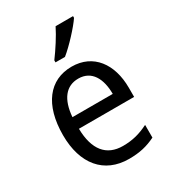

<svg xmlns="http://www.w3.org/2000/svg" viewBox="-187 -869 884 982"><g transform="rotate(-30 255.0 -378.0)"><path d="M400 -756V-766H297C275 -721 236 -661 204 -618V-606H260C305 -642 375 -718 400 -756ZM264 -546C132 -546 51 -443 51 -264C51 -94 137 10 284 10C347 10 392 -1 441 -25V-100C391 -75 347 -63 290 -63C193 -63 140 -127 138 -252H464V-306C464 -447 391 -546 264 -546ZM263 -476C342 -476 377 -409 377 -320H139C147 -421 190 -476 263 -476Z"/></g></svg>

Font: Noto Sans Sinhala SemiCondensed
Style: Regular
Weight: 400
Width: 4
Designer: Jelle Bosma - Monotype Design Team
Foundry: Monotype Imaging Inc.
Version: Version 2.006